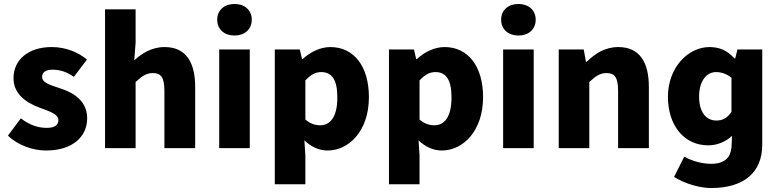

<svg xmlns="http://www.w3.org/2000/svg" viewBox="-20 -746 3921 967"><path d="M212 12C347 12 419 -59 419 -150C419 -232 359 -277 283 -301C220 -321 192 -333 192 -359C192 -381 209 -395 245 -395C279 -395 316 -385 352 -359L418 -446C375 -482 313 -509 240 -509C124 -509 48 -446 48 -352C48 -275 108 -230 179 -204C232 -184 274 -171 274 -141C274 -117 257 -102 215 -102C176 -102 131 -114 85 -150L20 -63C70 -14 146 12 212 12Z M509 0H663V-333C694 -361 715 -378 750 -378C790 -378 808 -357 808 -288V0H963V-308C963 -432 917 -509 809 -509C741 -509 693 -475 656 -442L663 -531V-699H509Z M1084 0H1238V-497H1084ZM1161 -567C1212 -567 1248 -598 1248 -647C1248 -695 1212 -726 1161 -726C1110 -726 1074 -695 1074 -647C1074 -598 1110 -567 1161 -567Z M1364 182H1518V38L1513 -39C1548 -6 1587 12 1630 12C1737 12 1838 -86 1838 -257C1838 -410 1764 -509 1644 -509C1593 -509 1543 -484 1505 -449H1501L1490 -497H1364ZM1593 -115C1569 -115 1543 -122 1518 -144V-341C1545 -370 1569 -383 1598 -383C1653 -383 1679 -342 1679 -255C1679 -154 1641 -115 1593 -115Z M1939 182H2093V38L2088 -39C2123 -6 2162 12 2205 12C2312 12 2413 -86 2413 -257C2413 -410 2339 -509 2219 -509C2168 -509 2118 -484 2080 -449H2076L2065 -497H1939ZM2168 -115C2144 -115 2118 -122 2093 -144V-341C2120 -370 2144 -383 2173 -383C2228 -383 2254 -342 2254 -255C2254 -154 2216 -115 2168 -115Z M2514 0H2668V-497H2514ZM2591 -567C2642 -567 2678 -598 2678 -647C2678 -695 2642 -726 2591 -726C2540 -726 2504 -695 2504 -647C2504 -598 2540 -567 2591 -567Z M2794 0H2948V-333C2979 -361 3000 -378 3035 -378C3075 -378 3093 -357 3093 -288V0H3248V-308C3248 -432 3202 -509 3094 -509C3026 -509 2976 -475 2935 -435H2931L2920 -497H2794Z M3562 201C3726 201 3819 123 3819 -17V-497H3694L3683 -452H3679C3642 -493 3602 -509 3553 -509C3449 -509 3344 -410 3344 -258C3344 -116 3424 -14 3547 -14C3592 -14 3635 -32 3667 -62L3664 -4C3660 44 3633 79 3562 79C3523 79 3473 69 3426 43L3375 145C3433 182 3509 201 3562 201ZM3588 -139C3535 -139 3501 -182 3501 -260C3501 -340 3540 -383 3586 -383C3611 -383 3640 -375 3664 -354V-182C3640 -149 3618 -139 3588 -139Z"/></svg>

Font: DAIFUKU Sans
Style: Bold
Weight: 700
Designer: Original font ‘Source Han Sans JP’ : Paul D. Hunt
Foundry: Daifuku
Version: Version 1.000